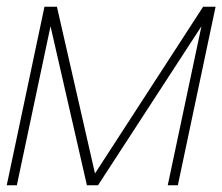

<svg xmlns="http://www.w3.org/2000/svg" viewBox="-30 -550 660 570"><path d="M-10 0 102 -530H139L252 -35L573 -530H610L498 0H468L568 -472L261 0H228L120 -472L20 0Z"/></svg>

Font: Geist Mono Thin
Style: Italic
Weight: 100
Italic angle: -12°
Monospace: yes
Designer: Basement.studio, Andrés Briganti, Mateo Zaragoza
Foundry: Basement.studio, Vercel, Andrés Briganti, Guido Ferreyra, Mateo Zaragoza
Version: Version 1.500; ttfautohint (v1.8.4.7-5d5b)